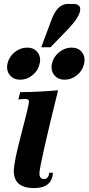

<svg xmlns="http://www.w3.org/2000/svg" viewBox="-20 -964 457 991"><path d="M155.8 6.8Q51.3 6.8 51.3 -81.1Q51.3 -126.5 90.3 -273.7Q129.4 -420.9 129.4 -439.5Q129.4 -453.1 113.3 -453.1Q98.6 -453.1 74.7 -450.7L84 -488.3Q181.6 -489.3 279.8 -498Q183.6 -109.4 183.6 -69.3Q183.6 -40 206.1 -40Q231.4 -40 233.9 -72.3H253.4Q248.5 6.8 155.8 6.8ZM314 -552.7Q279.3 -552.7 260.3 -576.2Q246.1 -593.3 246.1 -616.7Q246.1 -625.5 248 -635.3Q255.9 -670.9 285.2 -694.6Q314.5 -718.3 349.1 -718.3Q384.3 -718.3 402.8 -694.8Q416.5 -677.7 416.5 -655.3Q416.5 -645.5 414.1 -635.3Q406.7 -600.1 377.9 -576.4Q349.1 -552.7 314 -552.7ZM84.5 -552.7Q49.8 -552.7 30.8 -576.2Q16.6 -593.3 16.6 -616.7Q16.6 -625.5 18.6 -635.3Q26.4 -670.9 55.7 -694.6Q85 -718.3 119.6 -718.3Q154.8 -718.3 173.3 -694.8Q187 -677.7 187 -655.3Q187 -645.5 184.6 -635.3Q177.2 -600.1 148.4 -576.4Q119.6 -552.7 84.5 -552.7ZM240.7 -720.2H192.9L245.6 -861.3Q275.9 -943.8 329.6 -943.8H356.9Q394 -943.8 394 -916Q394 -877.9 323.2 -805.2Z"/></svg>

Font: Munson
Style: Bold Italic
Weight: 700
Italic angle: -12°
Designer: Paul James MIller
Foundry: High-Logic / Made with FontCreator
Version: Version 2.10;May 5, 2019;FontCreator 11.5.0.2430 64-bit